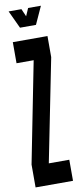

<svg xmlns="http://www.w3.org/2000/svg" viewBox="-102 -925 415 960"><g transform="rotate(-10 105.5 -445.0)"><path d="M140 -800 181 -890H116L99 -851L82 -890H17L59 -800ZM-3 0H187V-107H83L187 -628V-735H11V-628H98L-3 -116Z"/></g></svg>

Font: League Gothic Condensed
Style: Regular
Weight: 400
Width: 3
Designer: Tyler Finck
Foundry: The League of Moveable Type
Version: Version 1.001;PS 001.001;hotconv 1.0.56;makeotf.lib2.0.21325